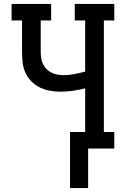

<svg xmlns="http://www.w3.org/2000/svg" viewBox="-20 -755 640 976"><path d="M336 201V-84H413V-306Q382 -298 350.5 -293.5Q319 -289 287 -289Q260 -289 233 -294Q206 -299 181.5 -311Q157 -323 138 -343Q119 -363 108 -388Q97 -413 94.5 -440.5Q92 -468 92 -495V-651H39V-735H240V-651H187V-495Q187 -479 189 -462.5Q191 -446 197.5 -431.5Q204 -417 215.5 -405Q227 -393 241 -386Q255 -379 271 -376Q287 -373 304 -373Q331 -373 358.5 -378.5Q386 -384 413 -391V-651H360V-735H561V-651H508V-84H561V0H428V201Z"/></svg>

Font: Iosevka Etoile Medium
Style: Regular
Weight: 500
Designer: Belleve Invis
Foundry: Belleve Invis
Version: Version 22.1.2; ttfautohint (v1.8.4)